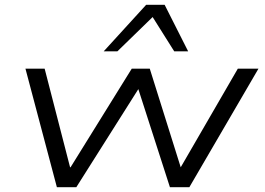

<svg xmlns="http://www.w3.org/2000/svg" viewBox="-20 -780 1103 800"><path d="M217 0 86 -494H166L272 -83H274L529 -494H604L733 -83L971 -494H1057L769 0H688L554 -416H561L298 0ZM412 -566 589 -760H666L764 -566H706L616 -709L469 -566Z"/></svg>

Font: Nunito Sans 7pt Expanded Light
Style: Italic
Weight: 300
Width: 7
Italic angle: -9°
Designer: Vernon Adams
Foundry: Vernon Adams
Version: Version 3.101;gftools[0.9.27]